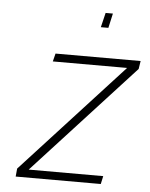

<svg xmlns="http://www.w3.org/2000/svg" viewBox="-50 -720 596 762"><g transform="rotate(5 247.5 -339.0)"><path d="M156 -500H495L490 -468L90 -32H387L380 0H41L44 -32L444 -468H148ZM326 -620 340 -678H369L356 -620Z"/></g></svg>

Font: TitilliumWebThinItalic
Style: Thin Italic
Weight: 200
Italic angle: -13°
Version: Version 1.001;PS 57.000;hotconv 1.0.70;makeotf.lib2.5.55311